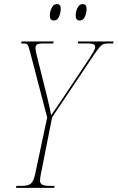

<svg xmlns="http://www.w3.org/2000/svg" viewBox="-20 -916 574 936"><path d="M58 0 60 -10H89Q118 -10 131 -21.5Q144 -33 151 -66L210 -343L126 -665Q119 -692 114.5 -698Q110 -704 93 -704H83L85 -714H242L239 -704H185Q169 -704 161 -699.5Q153 -695 153 -682Q153 -668 159 -647L199 -487Q204 -469 210 -443Q216 -417 221.5 -393Q227 -369 229 -354Q241 -371 257 -394Q273 -417 294 -449L418 -635Q429 -652 436.5 -665.5Q444 -679 444 -687Q444 -695 437.5 -699.5Q431 -704 414 -704H359L362 -714H534L531 -704H506Q493 -704 484.5 -701Q476 -698 466.5 -687Q457 -676 441 -653L234 -344L179 -66Q175 -47 175 -35Q175 -10 217 -10H246L244 0ZM368 -816Q360 -816 354.5 -821Q349 -826 349 -842Q349 -851 352.5 -864Q356 -877 363.5 -886.5Q371 -896 383 -896Q392 -896 397 -891Q402 -886 402 -870Q402 -854 394 -835Q386 -816 368 -816ZM242 -816Q234 -816 228.5 -821Q223 -826 223 -842Q223 -851 226.5 -864Q230 -877 237.5 -886.5Q245 -896 257 -896Q266 -896 271 -891Q276 -886 276 -872Q276 -854 268 -835Q260 -816 242 -816Z"/></svg>

Font: Noto Serif Display ExtraCondensed Thin
Style: Italic
Weight: 100
Width: 2
Italic angle: -12°
Designer: Monotype Design Team
Foundry: Monotype Imaging Inc.
Version: Version 2.009